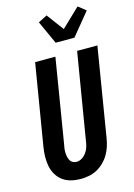

<svg xmlns="http://www.w3.org/2000/svg" viewBox="-145 -1063 797 1144"><g transform="rotate(-15 253.5 -491.0)"><path d="M206 8Q176 8 147.5 1Q119 -6 96.5 -22.5Q74 -39 59.5 -63.5Q45 -88 39.5 -116Q34 -144 34.5 -174Q35 -204 40 -234L123 -735H248L163 -217Q160 -204 158.5 -191.5Q157 -179 157.5 -166.5Q158 -154 160.5 -142Q163 -130 168.5 -119.5Q174 -109 184.5 -103Q195 -97 208 -97Q226 -97 242.5 -107.5Q259 -118 270 -134Q281 -150 286.5 -168Q292 -186 294 -204L382 -735H507L417 -187Q413 -162 405 -137Q397 -112 383.5 -89Q370 -66 350 -46.5Q330 -27 306.5 -14.5Q283 -2 257 3Q231 8 206 8ZM271 -815 206 -958 261 -986 339 -881 453 -990 500 -953 387 -815Z"/></g></svg>

Font: Iosevka SS18 Extrabold
Style: Italic
Weight: 800
Italic angle: -9°
Monospace: yes
Designer: Belleve Invis
Foundry: Belleve Invis
Version: Version 25.1.1; ttfautohint (v1.8.4)